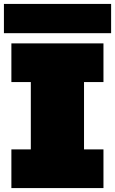

<svg xmlns="http://www.w3.org/2000/svg" viewBox="-25 -958 586 978"><path d="M-5 -789V-938H541V-789ZM33 0V-197H132V-540H33V-737H502V-540H403V-197H502V0Z"/></svg>

Font: Tomorrow ExtraBold
Style: Regular
Weight: 800
Designer: Tony de Marco, Monica Rizzolli
Foundry: Just in Type
Version: Version 2.002